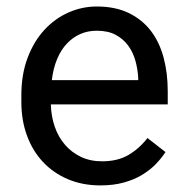

<svg xmlns="http://www.w3.org/2000/svg" viewBox="-20 -558 570 588"><path d="M287.6 9.8Q232.4 9.8 187.7 -9.3Q143.1 -28.3 111.3 -62.3Q79.6 -96.2 62.5 -143.1Q45.4 -189.9 45.4 -245.6V-266.1Q45.4 -330.6 64.7 -381.3Q84 -432.1 116.2 -466.8Q148.4 -501.5 189.9 -519.8Q231.4 -538.1 276.4 -538.1Q333 -538.1 374 -518.3Q415 -498.5 441.7 -463.9Q468.3 -429.2 481 -381.8Q493.7 -334.5 493.7 -278.8V-238.3H135.7Q136.7 -201.7 147.7 -169.9Q158.7 -138.2 179 -114.7Q199.2 -91.3 227.8 -77.6Q256.3 -64 292.5 -64Q340.3 -64 373.5 -83.5Q406.7 -103 431.6 -135.3L486.8 -92.3Q474.1 -72.8 456.1 -54.4Q438 -36.1 413.8 -21.7Q389.6 -7.3 358.4 1.2Q327.1 9.8 287.6 9.8ZM276.4 -463.9Q249 -463.9 226.1 -453.9Q203.1 -443.8 185.1 -424.8Q167 -405.8 155 -377.4Q143.1 -349.1 138.7 -312.5H403.3V-319.3Q401.9 -345.7 394.8 -371.6Q387.7 -397.5 372.8 -418Q357.9 -438.5 334.5 -451.2Q311 -463.9 276.4 -463.9Z"/></svg>

Font: Nahid FD
Style: FD
Weight: 400
Foundry: DejaVu fonts team - Redesigned by Saber Rastikerdar
Version: Version 0.3.0